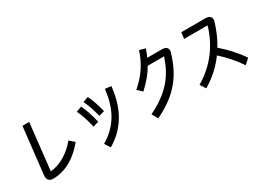

<svg xmlns="http://www.w3.org/2000/svg" viewBox="-34 -1595 3268 2420"><g transform="rotate(-30 1600.0 -385.0)"><path d="M340 -735H242L166 -62C158 5 190 37 246 37C408 37 577 -46 721 -224L651 -285C542 -153 404 -71 265 -59Z M1145 -359 1225 -382C1203 -469 1177 -556 1137 -638L1058 -610C1095 -536 1123 -447 1145 -359ZM1072 57C1337 -100 1436 -344 1463 -608L1375 -619C1346 -369 1258 -165 1019 -23ZM1013 -278 1094 -302C1077 -386 1042 -497 1004 -575L924 -546C961 -469 995 -364 1013 -278Z M1772 39C2110 -121 2245 -332 2325 -602C2342 -658 2309 -691 2247 -691H2033C2049 -725 2063 -762 2078 -803L1992 -827C1942 -672 1861 -539 1712 -410L1778 -347C1870 -432 1934 -507 1988 -601H2226C2151 -376 2031 -196 1723 -48Z M2485 14C2617 -63 2724 -162 2808 -278C2902 -195 2986 -101 3061 11L3136 -57C3058 -170 2961 -275 2862 -359C2920 -454 2964 -557 2996 -666C3013 -722 2978 -756 2916 -756H2566L2554 -665H2896C2826 -422 2675 -208 2433 -66Z"/></g></svg>

Font: Smiley Sans Oblique
Style: Regular
Weight: 400
Italic angle: -8°
Designer: oooooohmygosh, Nagisa Chen, Janine Sui, Heda Shi, Jian Li
Foundry: atelierAnchor
Version: Version 2.0.1